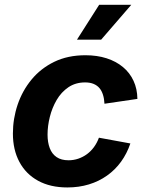

<svg xmlns="http://www.w3.org/2000/svg" viewBox="-20 -784 624 814"><path d="M265.6 10.7Q193.4 10.7 141.6 -17.6Q89.8 -45.9 62.3 -97.4Q34.7 -148.9 34.7 -217.8Q34.7 -280.8 54.7 -340.1Q74.7 -399.4 113.8 -446.8Q152.8 -494.1 210.2 -522Q267.6 -549.8 342.3 -549.8Q391.6 -549.8 431.9 -536.9Q472.2 -523.9 501.2 -499.8Q530.3 -475.6 546.1 -441.4Q562 -407.2 562.5 -364.7L422.9 -344.2Q421.9 -365.2 416.7 -381.8Q411.6 -398.4 401.9 -410.2Q392.1 -421.9 377 -428.2Q361.8 -434.6 340.8 -434.6Q300.3 -434.6 270 -414.1Q239.7 -393.6 220.2 -360.1Q200.7 -326.7 191.2 -288.1Q181.6 -249.5 181.6 -213.4Q181.6 -180.7 190.9 -156Q200.2 -131.3 220 -117.9Q239.7 -104.5 270.5 -104.5Q292 -104.5 312 -111.3Q332 -118.2 348.9 -130.6Q365.7 -143.1 378.7 -160.9Q391.6 -178.7 399.4 -200.2L532.7 -175.8Q518.1 -132.8 493.2 -98.4Q468.3 -64 433.8 -39.6Q399.4 -15.1 356.9 -2.2Q314.5 10.7 265.6 10.7ZM306.2 -615.7 400.4 -763.7H536.6L408.7 -615.7Z"/></svg>

Font: Inter 16pt
Style: Bold Italic
Weight: 700
Italic angle: -9.3988°
Version: Version 4.001;git-66647c0bb